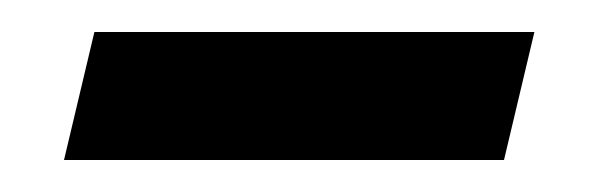

<svg xmlns="http://www.w3.org/2000/svg" viewBox="-20 -545 384 120"><path d="M314 -525 295 -445H20L39 -525Z"/></svg>

Font: Bona Nova SC
Style: Regular
Weight: 400
Designer: Mateusz Machalski
Foundry: Capitalics
Version: Version 4.001; ttfautohint (v1.8.4.7-5d5b)